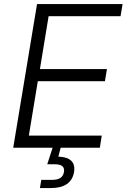

<svg xmlns="http://www.w3.org/2000/svg" viewBox="-20 -748 641 972"><path d="M46.9 0 167.5 -727.5H600.6L590.3 -666H226.1L182.1 -398.4H521.5L511.2 -336.9H171.4L126 -61.5H495.1L485.4 0ZM182.1 204.1 189 162.6H243.2Q271 162.6 285.6 152.8Q300.3 143.1 303.7 123Q307.1 103.5 295.9 93.5Q284.7 83.5 255.4 83.5H219.2L252.4 -18.6H288.6L287.1 0L275.4 44.9Q320.3 46.4 340.6 65.9Q360.8 85.4 355 122.6Q348.1 163.1 318.6 183.6Q289.1 204.1 236.8 204.1Z"/></svg>

Font: Inter 18pt Light
Style: Italic
Weight: 300
Italic angle: -9.3988°
Designer: Rasmus Andersson
Foundry: rsms
Version: Version 4.001;git-66647c0bb